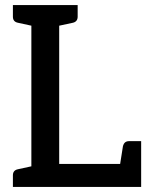

<svg xmlns="http://www.w3.org/2000/svg" viewBox="-20 -739 588 759"><path d="M104 0V-719H214V-91H538V0ZM451 -66 466 -161Q469 -172 475 -176.5Q481 -181 490 -181H538V-91ZM31 0V-46Q31 -56 36 -62Q41 -68 51 -70L120 -85L132 0ZM132 -719 120 -634 51 -649Q41 -651 36 -657Q31 -663 31 -673V-719ZM287 -719V-673Q287 -663 282 -657Q277 -651 268 -649L198 -634L186 -719Z"/></svg>

Font: Aleo Medium
Style: Regular
Weight: 500
Designer: Alessio Laiso
Foundry: Alessio Laiso
Version: Version 2.001;gftools[0.9.29]